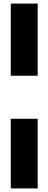

<svg xmlns="http://www.w3.org/2000/svg" viewBox="-20 -930 270 1070"><path d="M40 -910H190V-508H40ZM40 -268H190V120H40Z"/></svg>

Font: Big Shoulders Display Thin Black
Style: Regular
Weight: 900
Version: Version 2.002